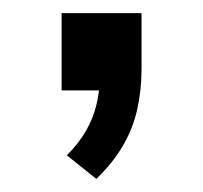

<svg xmlns="http://www.w3.org/2000/svg" viewBox="-20 -138 310 293"><path d="M127 135 82 99Q100 81 111 62Q122 43 127 22.5Q132 2 132 -18L154 0H74V-118H196V-33Q196 -1 189.5 28.5Q183 58 167.5 84.5Q152 111 127 135Z"/></svg>

Font: Nunito Sans 10pt SemiExpanded Medium
Style: Regular
Weight: 500
Width: 6
Designer: Vernon Adams
Foundry: Vernon Adams
Version: Version 3.101;gftools[0.9.27]